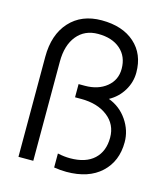

<svg xmlns="http://www.w3.org/2000/svg" viewBox="-108 -792 772 886"><g transform="rotate(15 278.0 -349.0)"><path d="M60.1 0V-478Q60.1 -584 116.5 -646Q172.9 -708 269 -708Q368.7 -708 426.8 -656.2Q484.9 -604.5 484.9 -516.1Q484.9 -469.7 460.4 -429.4Q436 -389.2 394 -366.2Q449.2 -345.7 482.7 -296.9Q516.1 -248 516.1 -191.9Q516.1 -100.6 456.5 -45.4Q397 9.8 291 9.8Q263.7 9.8 231.9 4.9V-62Q263.7 -55.2 291 -55.2Q366.2 -55.2 406 -92.3Q445.8 -129.4 445.8 -194.8Q445.8 -257.8 397.2 -295.4Q348.6 -333 271 -333H241.2V-396H271Q334.5 -396 374.8 -429Q415 -461.9 415 -515.1Q415 -574.2 375.7 -608.6Q336.4 -643.1 269 -643.1Q205.1 -643.1 168 -597.7Q130.9 -552.2 130.9 -474.1V0Z"/></g></svg>

Font: LT Superior
Style: Regular
Weight: 400
Designer: Daniel Lyons
Foundry: LyonsType
Version: Version 1.000